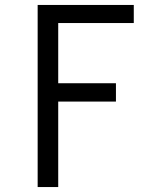

<svg xmlns="http://www.w3.org/2000/svg" viewBox="-20 -540 640 775"><path d="M132 215V-520H520V-447H215V-204H448V-130H215V215Z"/></svg>

Font: Nova Nerd Font
Style: Regular
Weight: 400
Designer: Belleve Invis
Foundry: Belleve Invis
Version: Version 24.1.4; ttfautohint (v1.8.4);Nerd Fonts 3.1.1